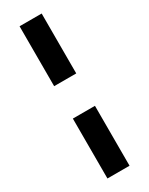

<svg xmlns="http://www.w3.org/2000/svg" viewBox="-239 -823 789 1016"><g transform="rotate(-30 155.5 -315.0)"><path d="M223 150H88V-216H223ZM223 -414H88V-780H223Z"/></g></svg>

Font: Mohave Light
Style: Regular
Weight: 300
Designer: Gumpita Rahayu
Foundry: Tokotype
Version: Version 2.003